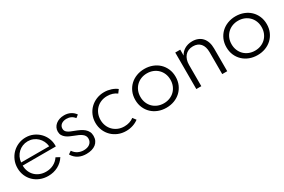

<svg xmlns="http://www.w3.org/2000/svg" viewBox="68 -1293 3138 2120"><g transform="rotate(-30 1637.0 -232.5)"><path d="M301.4 14.5Q335.9 14.5 367.7 6.8Q399.5 -0.9 427.3 -15.7Q455 -30.5 478 -51.6Q500.9 -72.7 517.7 -99.5L470.9 -125Q456.8 -104.1 438.9 -88Q420.9 -71.8 399.8 -60.9Q378.6 -50 354.5 -44.3Q330.5 -38.6 304.1 -38.6Q261.8 -38.6 226.4 -52.5Q190.9 -66.4 165.5 -91.4Q140 -116.4 125.7 -150.9Q111.4 -185.5 111.4 -226.8H533.6Q534.1 -230.5 534.1 -234.1Q534.1 -237.7 534.1 -242.3Q534.1 -290 515.7 -333Q497.3 -375.9 464.8 -408.6Q432.3 -441.4 388.4 -460.7Q344.5 -480 293.2 -480Q242.7 -480 198 -460.9Q153.2 -441.8 119.8 -408.4Q86.4 -375 66.8 -329.3Q47.3 -283.6 47.3 -230.5Q47.3 -178.6 66.1 -133.9Q85 -89.1 118.9 -56.1Q152.7 -23.2 199.3 -4.3Q245.9 14.5 301.4 14.5ZM113.6 -265Q116.8 -300.9 131.8 -331.4Q146.8 -361.8 170.7 -384.1Q194.5 -406.4 225.7 -419.1Q256.8 -431.8 292.3 -431.8Q327.3 -431.8 358.4 -419.3Q389.5 -406.8 413.4 -384.5Q437.3 -362.3 452.5 -331.8Q467.7 -301.4 471.4 -265Z M787.3 14.5Q824.5 14.5 855.2 5.7Q885.9 -3.2 907.7 -20.2Q929.5 -37.3 941.4 -62.3Q953.2 -87.3 953.2 -120Q953.2 -151.4 941.4 -174.5Q929.5 -197.7 908.9 -215.5Q888.2 -233.2 859.8 -247Q831.4 -260.9 798.2 -273.2Q774.5 -281.8 755.5 -290Q736.4 -298.2 722.7 -308Q709.1 -317.7 701.8 -330Q694.5 -342.3 694.5 -359.5Q694.5 -375.9 700.9 -389.3Q707.3 -402.7 719.3 -412.3Q731.4 -421.8 748.4 -427.3Q765.5 -432.7 786.8 -432.7Q817.7 -432.7 843 -420.7Q868.2 -408.6 886.8 -384.1L920.9 -410.9Q898.2 -444.1 862.7 -461.8Q827.3 -479.5 783.2 -479.5Q750 -479.5 722.7 -470.2Q695.5 -460.9 675.7 -444.5Q655.9 -428.2 645 -405.7Q634.1 -383.2 634.1 -357.3Q634.1 -328.6 646.1 -308.4Q658.2 -288.2 677.3 -273.4Q696.4 -258.6 719.8 -248.2Q743.2 -237.7 765.9 -229.1Q792.7 -219.1 815.2 -209.1Q837.7 -199.1 854.3 -186.8Q870.9 -174.5 880.2 -159.1Q889.5 -143.6 889.5 -122.3Q889.5 -100.5 880.9 -84.1Q872.3 -67.7 857.5 -56.8Q842.7 -45.9 823.4 -40.7Q804.1 -35.5 782.3 -35.5Q744.5 -35.5 710.7 -51.6Q676.8 -67.7 652.7 -103.6L615 -77.7Q629.5 -52.7 648.4 -35.2Q667.3 -17.7 689.3 -6.6Q711.4 4.5 736.1 9.5Q760.9 14.5 787.3 14.5Z M1294.1 14.5Q1317.3 14.5 1339.1 10.9Q1360.9 7.3 1381.1 0.7Q1401.4 -5.9 1419.5 -15.5Q1437.7 -25 1453.2 -36.8L1422.3 -77.7Q1397.7 -58.6 1367 -49.1Q1336.4 -39.5 1301.8 -39.5Q1258.2 -39.5 1222.5 -54.5Q1186.8 -69.5 1161.1 -95.7Q1135.5 -121.8 1121.4 -157Q1107.3 -192.3 1107.3 -232.7Q1107.3 -273.6 1121.4 -308.9Q1135.5 -344.1 1161.1 -370.2Q1186.8 -396.4 1222.5 -411.1Q1258.2 -425.9 1301.4 -425.9Q1336.4 -425.9 1367 -416.4Q1397.7 -406.8 1422.7 -387.7L1453.2 -428.6Q1438.2 -440.5 1420 -450Q1401.8 -459.5 1381.6 -466.1Q1361.4 -472.7 1339.3 -476.4Q1317.3 -480 1294.1 -480Q1240.5 -480 1194.5 -461.1Q1148.6 -442.3 1114.8 -409.1Q1080.9 -375.9 1061.6 -330.7Q1042.3 -285.5 1042.3 -232.7Q1042.3 -180 1061.6 -134.8Q1080.9 -89.5 1114.8 -56.4Q1148.6 -23.2 1194.5 -4.3Q1240.5 14.5 1294.1 14.5Z M1807.3 14.5Q1861.8 14.5 1908.9 -3.4Q1955.9 -21.4 1990.5 -54.1Q2025 -86.8 2044.8 -132.3Q2064.5 -177.7 2064.5 -232.7Q2064.5 -287.7 2044.8 -333.2Q2025 -378.6 1990.5 -411.4Q1955.9 -444.1 1908.9 -462Q1861.8 -480 1807.3 -480Q1752.7 -480 1705.7 -462Q1658.6 -444.1 1624.1 -411.4Q1589.5 -378.6 1569.8 -333.2Q1550 -287.7 1550 -232.7Q1550 -177.7 1569.8 -132.3Q1589.5 -86.8 1624.1 -54.1Q1658.6 -21.4 1705.7 -3.4Q1752.7 14.5 1807.3 14.5ZM1807.3 -42.3Q1765.9 -42.3 1730.9 -56.4Q1695.9 -70.5 1670.2 -95.9Q1644.5 -121.4 1630.2 -156.4Q1615.9 -191.4 1615.9 -232.7Q1615.9 -274.5 1630.2 -309.3Q1644.5 -344.1 1670.2 -369.5Q1695.9 -395 1730.9 -409.1Q1765.9 -423.2 1807.3 -423.2Q1848.6 -423.2 1883.6 -409.1Q1918.6 -395 1944.3 -369.5Q1970 -344.1 1984.3 -309.3Q1998.6 -274.5 1998.6 -232.7Q1998.6 -191.4 1984.3 -156.4Q1970 -121.4 1944.3 -95.9Q1918.6 -70.5 1883.6 -56.4Q1848.6 -42.3 1807.3 -42.3Z M2257.7 0V-270.9Q2257.7 -305.9 2267 -334.8Q2276.4 -363.6 2294.1 -384.3Q2311.8 -405 2337.5 -416.4Q2363.2 -427.7 2396.4 -427.7Q2457.7 -427.7 2491.1 -389.1Q2524.5 -350.5 2524.5 -278.6V0H2588.2V-290.5Q2588.2 -335 2576.4 -370.2Q2564.5 -405.5 2542.5 -429.8Q2520.5 -454.1 2488.6 -467Q2456.8 -480 2416.8 -480Q2386.8 -480 2361.6 -473Q2336.4 -465.9 2316.4 -453.6Q2296.4 -441.4 2281.6 -425Q2266.8 -408.6 2257.7 -390V-465.5H2194.1V0Z M2969.5 14.5Q3024.1 14.5 3071.1 -3.4Q3118.2 -21.4 3152.7 -54.1Q3187.3 -86.8 3207 -132.3Q3226.8 -177.7 3226.8 -232.7Q3226.8 -287.7 3207 -333.2Q3187.3 -378.6 3152.7 -411.4Q3118.2 -444.1 3071.1 -462Q3024.1 -480 2969.5 -480Q2915 -480 2868 -462Q2820.9 -444.1 2786.4 -411.4Q2751.8 -378.6 2732 -333.2Q2712.3 -287.7 2712.3 -232.7Q2712.3 -177.7 2732 -132.3Q2751.8 -86.8 2786.4 -54.1Q2820.9 -21.4 2868 -3.4Q2915 14.5 2969.5 14.5ZM2969.5 -42.3Q2928.2 -42.3 2893.2 -56.4Q2858.2 -70.5 2832.5 -95.9Q2806.8 -121.4 2792.5 -156.4Q2778.2 -191.4 2778.2 -232.7Q2778.2 -274.5 2792.5 -309.3Q2806.8 -344.1 2832.5 -369.5Q2858.2 -395 2893.2 -409.1Q2928.2 -423.2 2969.5 -423.2Q3010.9 -423.2 3045.9 -409.1Q3080.9 -395 3106.6 -369.5Q3132.3 -344.1 3146.6 -309.3Q3160.9 -274.5 3160.9 -232.7Q3160.9 -191.4 3146.6 -156.4Q3132.3 -121.4 3106.6 -95.9Q3080.9 -70.5 3045.9 -56.4Q3010.9 -42.3 2969.5 -42.3Z"/></g></svg>

Font: Spartan MB
Style: Regular
Weight: 212
Designer: Matt Bailey, Mirko Velimirovic
Foundry: Matt Bailey
Version: Version 1.005